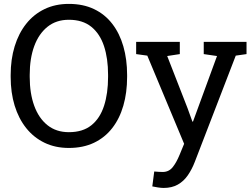

<svg xmlns="http://www.w3.org/2000/svg" viewBox="-20 -741 1282 975"><path d="M329.6 10.3Q260.7 10.3 206.1 -16.1Q151.4 -42.5 113 -90.6Q74.7 -138.7 54.4 -204.6Q34.2 -270.5 34.2 -350.1V-360.4Q34.2 -439.5 54.4 -505.6Q74.7 -571.8 113 -620.1Q151.4 -668.5 206.1 -694.8Q260.7 -721.2 329.6 -721.2Q402.3 -721.2 457.5 -694.8Q512.7 -668.5 550 -620.1Q587.4 -571.8 606.4 -505.6Q625.5 -439.5 625.5 -360.4V-350.1Q625.5 -270.5 606.4 -204.6Q587.4 -138.7 550 -90.6Q512.7 -42.5 457.5 -16.1Q402.3 10.3 329.6 10.3ZM329.6 -69.8Q400.4 -69.8 444.1 -105Q487.8 -140.1 508.3 -203.4Q528.8 -266.6 528.8 -350.1V-361.3Q528.8 -444.3 508.1 -507.1Q487.3 -569.8 443.4 -605.2Q399.4 -640.6 329.6 -640.6Q265.6 -640.6 221.2 -605Q176.8 -569.3 153.8 -506.6Q130.9 -443.8 130.9 -361.3V-350.1Q130.9 -267.1 153.8 -203.9Q176.8 -140.6 221.2 -105.2Q265.6 -69.8 329.6 -69.8ZM810.5 213.4Q799.3 213.4 781.2 210.7Q763.2 208 753.4 205.6L763.2 129.9Q771.5 130.9 786.1 131.6Q800.8 132.3 806.2 132.3Q836.9 132.3 856.2 108.9Q875.5 85.4 892.1 44.9L915 -10.7L728 -458.5L671.4 -466.3V-528.3H893.1V-466.3L829.1 -456.5L932.1 -192.4L957 -123.5H960L1082 -456.5L1014.6 -466.3V-528.3H1231.9V-466.3L1177.2 -458.5L969.2 81.1Q954.6 119.1 933.8 149.2Q913.1 179.2 883.1 196.3Q853 213.4 810.5 213.4Z"/></svg>

Font: Roboto Slab LO
Style: Regular
Weight: 400
Designer: Google
Version: Version 2.000